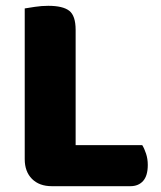

<svg xmlns="http://www.w3.org/2000/svg" viewBox="-20 -637 553 660"><path d="M158 3Q115 3 90 -22Q65 -47 65 -90V-608Q77 -610 100 -613.5Q123 -617 146 -617Q196 -617 218 -600Q240 -583 240 -534V-138H469Q476 -127 482 -109Q488 -91 488 -70Q488 -33 472 -15Q456 3 428 3H158Z"/></svg>

Font: Baloo 2 Latin ExtraBold
Style: Regular
Weight: 400
Designer: Sarang Kulkarni and Ek Type
Foundry: Ek Type
Version: Version 1.001